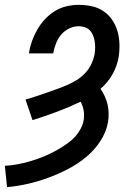

<svg xmlns="http://www.w3.org/2000/svg" viewBox="-56 -558 576 791"><path d="M-27 213 -36 125Q-16 124 3 121Q22 118 41 113.5Q60 109 79 103Q98 97 116 90Q134 83 152.5 74Q171 65 188.5 54.5Q206 44 223 32Q240 20 253.5 5Q267 -10 276.5 -28Q286 -46 289 -65Q292 -84 288.5 -103.5Q285 -123 276 -139Q228 -116 178.5 -97.5Q129 -79 78 -63L49 -148Q71 -154 92 -161Q113 -168 134.5 -175.5Q156 -183 177 -190.5Q198 -198 219 -207Q240 -216 259.5 -228Q279 -240 295 -257Q311 -274 320.5 -294.5Q330 -315 334 -337Q336 -350 336 -363Q336 -376 334 -388.5Q332 -401 327 -413Q322 -425 313.5 -433.5Q305 -442 293 -446Q281 -450 268 -450Q248 -450 228.5 -440.5Q209 -431 195.5 -414.5Q182 -398 174.5 -378.5Q167 -359 163 -338H63Q67 -364 75.5 -388Q84 -412 97 -435Q110 -458 128.5 -478Q147 -498 169.5 -512Q192 -526 217.5 -532Q243 -538 268 -538Q295 -538 321.5 -532.5Q348 -527 369.5 -512.5Q391 -498 405.5 -477Q420 -456 427.5 -431Q435 -406 436 -378.5Q437 -351 433 -324Q430 -306 423.5 -287.5Q417 -269 407.5 -252Q398 -235 385.5 -220Q373 -205 358 -192Q368 -178 375.5 -161.5Q383 -145 387 -128Q391 -111 391.5 -92.5Q392 -74 389 -55Q382 -14 357 24Q332 62 297 90.5Q262 119 222 139.5Q182 160 141 175Q100 190 58 199.5Q16 209 -27 213Z"/></svg>

Font: Iosevka Curly Slab SmBdObl
Style: Regular
Weight: 600
Italic angle: -9°
Monospace: yes
Designer: Belleve Invis
Foundry: Belleve Invis
Version: Version 11.0.0; ttfautohint (v1.8.3)